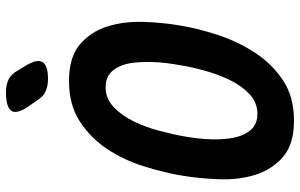

<svg xmlns="http://www.w3.org/2000/svg" viewBox="-200 -790 1000 640"><g transform="rotate(-90 300.0 -470.0)"><path d="M240 -112Q279 -112 307.5 -139.5Q336 -167 354.5 -206.5Q373 -246 385 -289.5Q397 -333 402 -366Q406 -387 409.5 -414Q413 -441 413.5 -469.5Q414 -498 411 -524.5Q408 -551 398.5 -572Q389 -593 372.5 -605.5Q356 -618 329 -618Q291 -618 262.5 -590.5Q234 -563 215 -523.5Q196 -484 184.5 -440.5Q173 -397 167 -365Q163 -344 159.5 -316.5Q156 -289 155.5 -261Q155 -233 158.5 -206Q162 -179 171.5 -158Q181 -137 197.5 -124.5Q214 -112 240 -112ZM218 10Q139 10 97 -26.5Q55 -63 37.5 -118.5Q20 -174 22.5 -240Q25 -306 35 -366Q45 -424 65.5 -490Q86 -556 122.5 -611.5Q159 -667 214.5 -703.5Q270 -740 350 -740Q429 -740 471.5 -704Q514 -668 531.5 -613Q549 -558 547 -493Q545 -428 535 -370Q525 -309 503 -242.5Q481 -176 444 -119.5Q407 -63 352 -26.5Q297 10 218 10ZM356 -810Q333 -810 315.5 -818Q298 -826 287 -844L262 -880Q238 -918 252 -934Q266 -950 311 -950Q339 -950 356 -941Q373 -932 383 -914L403 -881Q424 -845 412.5 -827.5Q401 -810 356 -810Z"/></g></svg>

Font: Maple Mono
Style: Bold Italic
Weight: 700
Italic angle: -10°
Monospace: yes
Designer: subframe7536
Version: Version 7.000